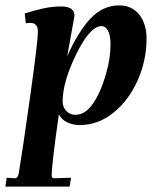

<svg xmlns="http://www.w3.org/2000/svg" viewBox="-60 -455 578 714"><path d="M-4 208Q7 207 10 188Q26 91 53.5 -106Q81 -303 81 -338Q81 -370 52 -370Q44 -370 36 -368L32 -405Q70 -417 102.5 -424Q135 -431 168 -431Q217 -431 217 -396Q212 -367 190 -246Q231 -338 277 -386.5Q323 -435 383 -435Q430 -435 457.5 -401Q485 -367 485 -311Q485 -231 452 -156.5Q419 -82 362 -36Q305 10 236 10Q211 10 190 0Q169 -10 159 -30Q134 143 132 196Q132 208 141 208L204 206L199 239H-40L-35 206ZM335 -183Q351 -239 351 -290Q351 -324 341.5 -341Q332 -358 318 -358Q275 -358 224 -254.5Q173 -151 173 -78Q173 -56 187 -42Q201 -28 220 -28Q257 -28 286 -70Q315 -112 335 -183Z"/></svg>

Font: Unna
Style: Bold Italic
Weight: 700
Italic angle: -8.05°
Designer: Jorge de Buen Unna
Foundry: Omnibus-Type
Version: Version 2.008